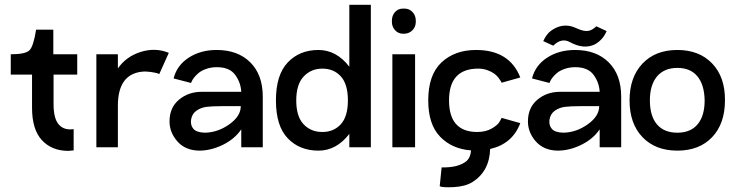

<svg xmlns="http://www.w3.org/2000/svg" viewBox="-20 -616 3077 803"><path d="M303 -389V-304H204V-181Q204 -119 226.5 -94.5Q249 -70 288 -76V13Q272 15 266 15Q197 15 155.5 -29.5Q114 -74 114 -165V-304H25V-389Q86 -389 103 -405.5Q120 -422 131 -492H203V-389Z M473 -330Q508 -380 569 -399Q630 -418 686 -395L646 -306Q643 -308 636.5 -310Q630 -312 610.5 -315Q591 -318 572 -316Q473 -304 473 -174V0H383V-389H473Z M886 -407Q975 -407 1027 -355Q1079 -303 1079 -212V0H989V-75Q961 -34 911.5 -10Q862 14 813 14Q755 13 722 -24.5Q689 -62 689 -108Q689 -166 728.5 -199Q768 -232 823 -232H989Q987 -271 963.5 -303Q940 -335 887 -335Q863 -335 843 -328Q823 -321 811.5 -311.5Q800 -302 792.5 -292.5Q785 -283 782 -276L779 -269L706 -288Q720 -343 769.5 -375Q819 -407 886 -407ZM837 -61Q891 -62 939 -96Q987 -130 987 -172H907Q866 -172 843 -169Q820 -166 801.5 -153Q783 -140 779 -115Q776 -92 789 -77Q802 -62 837 -61Z M1441 -596H1531V0H1441V-56Q1387 14 1312 14Q1233 14 1183.5 -37.5Q1134 -89 1134 -196Q1134 -303 1183.5 -355Q1233 -407 1312 -407Q1387 -407 1441 -337ZM1435 -196Q1435 -264 1405.5 -296.5Q1376 -329 1328 -329Q1281 -329 1250 -296Q1219 -263 1219 -196Q1219 -129 1249.5 -96.5Q1280 -64 1328 -64Q1376 -64 1405.5 -96.5Q1435 -129 1435 -196Z M1665 -475Q1646 -475 1632.5 -489.5Q1619 -504 1619 -525V-529Q1619 -551 1632 -565.5Q1645 -580 1665 -580H1672Q1692 -580 1705.5 -565.5Q1719 -551 1719 -529V-525Q1719 -504 1705.5 -490Q1692 -476 1672 -475ZM1621 0V-389H1716V0Z M1976 -64Q2012 -64 2037.5 -79Q2063 -94 2070 -108L2078 -123L2156 -101Q2123 -14 2030 7Q2027 101 1955 146Q1925 164 1878 166.5Q1831 169 1819 163L1827 84Q1897 86 1932 57Q1948 42 1950 13Q1870 7 1820.5 -44.5Q1771 -96 1771 -196Q1771 -303 1826.5 -355Q1882 -407 1971 -407Q2111 -407 2156 -292L2078 -270Q2077 -272 2075 -276Q2073 -280 2065 -290.5Q2057 -301 2046.5 -308.5Q2036 -316 2018.5 -322.5Q2001 -329 1980 -329Q1858 -329 1858 -196Q1858 -64 1976 -64Z M2365 -439Q2329 -460 2294 -425L2252 -444Q2265 -473 2284 -487Q2325 -517 2369 -506Q2375 -505 2398 -495Q2421 -485 2438 -486.5Q2455 -488 2474 -506L2517 -486Q2502 -450 2469 -431Q2423 -408 2365 -439ZM2385 -407Q2474 -407 2526 -355Q2578 -303 2578 -212V0H2488V-75Q2460 -34 2410.5 -10Q2361 14 2312 14Q2254 13 2221 -24.5Q2188 -62 2188 -108Q2188 -166 2227.5 -199Q2267 -232 2322 -232H2488Q2486 -271 2462.5 -303Q2439 -335 2386 -335Q2362 -335 2342 -328Q2322 -321 2310.5 -311.5Q2299 -302 2291.5 -292.5Q2284 -283 2281 -276L2278 -269L2205 -288Q2219 -343 2268.5 -375Q2318 -407 2385 -407ZM2336 -61Q2390 -62 2438 -96Q2486 -130 2486 -172H2406Q2365 -172 2342 -169Q2319 -166 2300.5 -153Q2282 -140 2278 -115Q2275 -92 2288 -77Q2301 -62 2336 -61Z M3012 -196Q3012 -99 2958.5 -42.5Q2905 14 2813 14Q2721 14 2667 -42.5Q2613 -99 2613 -196Q2613 -293 2667 -350Q2721 -407 2813 -407Q2905 -407 2959 -350Q3013 -293 3012 -196ZM2813 -61Q2868 -61 2897.5 -96Q2927 -131 2927 -196Q2926 -261 2897 -296.5Q2868 -332 2813 -332Q2758 -332 2728 -296.5Q2698 -261 2698 -196Q2698 -131 2727.5 -96Q2757 -61 2813 -61Z"/></svg>

Font: MB Grotesk
Style: Regular
Weight: 400
Designer: Nawras Khrais
Foundry: Nawras Khrais
Version: Version 1.000;PS 001.000;hotconv 1.0.88;makeotf.lib2.5.64775